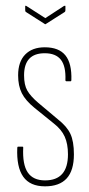

<svg xmlns="http://www.w3.org/2000/svg" viewBox="-20 -652 315 678"><path d="M139 6Q86 6 62 -28Q38 -62 41 -130Q41 -134 44 -134H60Q62 -134 62 -131Q59 -71 78 -43Q97 -15 139 -15Q220 -15 220 -107Q220 -144 208.5 -169.5Q197 -195 170 -216L102 -271Q70 -297 57 -323Q44 -349 44 -386Q44 -434 69 -459.5Q94 -485 138 -485Q188 -485 211 -456.5Q234 -428 232 -369Q232 -365 229 -365H214Q213 -365 212 -366Q211 -367 211 -369Q213 -418 195 -441Q177 -464 138 -464Q65 -464 65 -386Q65 -352 76.5 -332Q88 -312 115 -289L184 -231Q216 -206 228.5 -179.5Q241 -153 241 -107Q241 -50 215.5 -22Q190 6 139 6ZM137 -568 71 -610Q69 -612 69 -616V-630Q69 -633 73 -631L140 -588L206 -631Q211 -633 211 -630V-616Q211 -612 209 -610L143 -568Q140 -565 137 -568Z"/></svg>

Font: Sofia Sans Extra Condensed Thin
Style: Regular
Weight: 250
Version: Version 4.100